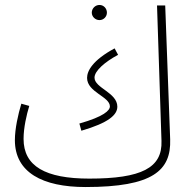

<svg xmlns="http://www.w3.org/2000/svg" viewBox="-20 -733 757 774"><path d="M381 -652C398 -652 411 -666 411 -682C411 -699 398 -713 381 -713C364 -713 350 -699 350 -682C350 -666 364 -652 381 -652ZM325 21C597 21 670 -46 666 -171L646 -711H613L631 -165C635 -56 550 -13 340 -13C163 -13 75 -63 75 -173C75 -218 87 -270 98 -306L66 -315C53 -272 40 -214 40 -168C40 -38 151 21 325 21ZM308 -206C418 -238 453 -270 453 -303C453 -360 361 -378 361 -420C361 -447 402 -483 456 -512L442 -538C353 -490 331 -447 331 -419C331 -361 423 -344 423 -304C423 -288 399 -263 300 -235Z"/></svg>

Font: Noto Sans Arabic UI Cn XLt
Style: Regular
Weight: 200
Width: 3
Designer: Monotype Design Team, Nadine Chahine and Nizar Qandah
Foundry: Monotype Imaging Inc.
Version: Version 2.010